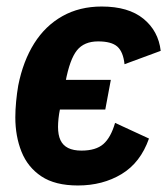

<svg xmlns="http://www.w3.org/2000/svg" viewBox="-20 -557 513 589"><path d="M219 12Q149 12 107 -16Q65 -44 46 -91.5Q27 -139 27 -197Q27 -220 29.5 -246Q32 -272 36 -295Q51 -370 85 -424Q119 -478 171.5 -507.5Q224 -537 292 -537Q374 -537 420 -499.5Q466 -462 473 -401L362 -360Q358 -398 340 -414Q322 -430 281 -430Q238 -430 216 -402.5Q194 -375 181 -306L174 -269L138 -312H320L303 -221H131L170 -251L164 -222Q161 -208 159.5 -193.5Q158 -179 158 -168Q158 -143 165.5 -127Q173 -111 189 -103Q205 -95 230 -95Q274 -95 297 -115Q320 -135 333 -180L437 -132Q411 -58 353 -23Q295 12 219 12Z"/></svg>

Font: IBM Plex Sans Condensed
Style: Bold Italic
Weight: 700
Width: 3
Italic angle: -11.31°
Designer: Mike Abbink, Paul van der Laan, Pieter van Rosmalen
Foundry: Bold Monday
Version: Version 3.201